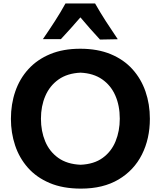

<svg xmlns="http://www.w3.org/2000/svg" viewBox="-20 -1090 940 1124"><path d="M454.1 14.2Q348.1 14.2 270.8 -18.6Q193.4 -51.3 143.1 -108.4Q92.8 -165.5 68.4 -239Q43.9 -312.5 43.9 -394Q43.9 -480.5 69.6 -554.9Q95.2 -629.4 146.5 -685.5Q197.8 -741.7 273.7 -773.2Q349.6 -804.7 449.7 -804.7Q551.8 -804.7 628.2 -772.9Q704.6 -741.2 755.4 -684.8Q806.2 -628.4 831.8 -554.2Q857.4 -480 857.4 -395Q857.4 -277.8 810.8 -185.3Q764.2 -92.8 674.1 -39.3Q584 14.2 454.1 14.2ZM451.7 -125.5Q530.8 -128.9 581.5 -166Q632.3 -203.1 656.7 -263.2Q681.2 -323.2 681.2 -395Q681.2 -471.7 655 -531Q628.9 -590.3 577.9 -625.7Q526.9 -661.1 451.7 -664.6Q374 -661.1 322.5 -624.5Q271 -587.9 245.4 -528.3Q219.7 -468.8 219.7 -395Q219.7 -322.3 244.6 -262.5Q269.5 -202.6 321 -165.8Q372.6 -128.9 451.7 -125.5ZM565.4 -858.4Q535.6 -890.6 506.8 -923.1Q478 -955.6 450.7 -988.3Q394.5 -922.9 336.4 -860.8H231Q267.1 -913.1 301 -965.6Q335 -1018.1 363.3 -1069.8H536.6Q565.9 -1018.1 599.9 -965.3Q633.8 -912.6 669.4 -860.4Z"/></svg>

Font: Pinar Bold
Style: Regular
Weight: 700
Designer: Amin Abedi
Version: Version 3.000